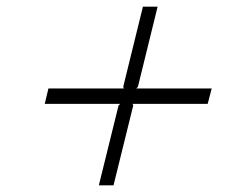

<svg xmlns="http://www.w3.org/2000/svg" viewBox="-20 -693 706 575"><path d="M602 -382H377L379 -377L320 -138H276L335 -377L340 -382H114L125 -428H351L349 -433L408 -673H452L393 -433L388 -428H614Z"/></svg>

Font: TypoPRO Sinkin Sans
Style: 200 X Light Italic
Weight: 200
Italic angle: -112°
Designer: Keith Bates
Foundry: K-Type
Version: Sinkin Sans (version 1.0)  by Keith Bates   •   © 2014   www